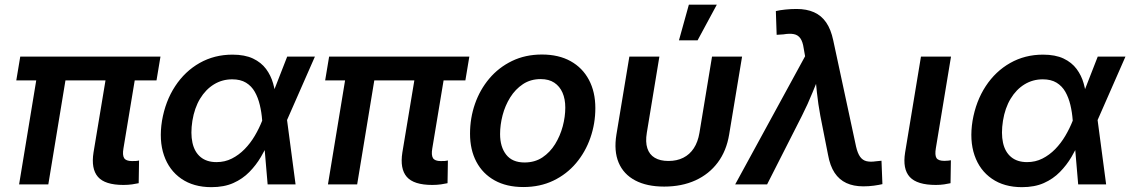

<svg xmlns="http://www.w3.org/2000/svg" viewBox="-20 -773 4739 805"><path d="M497.6 2.4Q419.9 2.4 390.6 -31.5Q361.3 -65.4 372.1 -133.8L434.1 -506.8H556.6L497.6 -150.9Q492.7 -122.6 500.5 -110.1Q508.3 -97.7 533.2 -97.7Q543.5 -97.7 550.5 -98.1Q557.6 -98.6 563 -100.1L561.5 -4.9Q550.8 -2.4 533.9 0Q517.1 2.4 497.6 2.4ZM60.1 0 143.6 -506.8H266.1L182.6 0ZM48.3 -436 64.9 -535.6H652.8L636.2 -436Z M866.2 11.7Q791.5 11.7 740.2 -23.7Q689 -59.1 667.5 -121.8Q646 -184.6 659.2 -266.6Q673.3 -349.1 714.4 -411.6Q755.4 -474.1 817.1 -509Q878.9 -543.9 954.6 -543.9Q1006.3 -543.9 1040.8 -527.6Q1075.2 -511.2 1095.5 -483.9Q1115.7 -456.5 1125 -423.6Q1134.3 -390.6 1137.2 -357.4H1174.3L1183.1 -272.9L1219.2 0H1102.1L1079.1 -269.5Q1076.7 -302.2 1069.3 -333Q1062 -363.8 1048.3 -387.9Q1034.7 -412.1 1011.5 -426.3Q988.3 -440.4 953.6 -440.4Q911.6 -440.4 877 -419.2Q842.3 -397.9 818.8 -359.1Q795.4 -320.3 786.6 -266.6Q778.3 -213.4 786.9 -174.6Q795.4 -135.7 821 -114.5Q846.7 -93.3 887.7 -93.3Q922.9 -93.3 952.1 -108.2Q981.4 -123 1005.6 -147.7Q1029.8 -172.4 1048.1 -203.4Q1066.4 -234.4 1079.1 -266.6L1184.1 -535.6H1300.3L1182.1 -266.6L1145 -182.1H1108.9Q1093.8 -148.9 1073.7 -114.7Q1053.7 -80.6 1025.4 -51.8Q997.1 -22.9 958.3 -5.6Q919.4 11.7 866.2 11.7Z M1792.5 2.4Q1714.8 2.4 1685.5 -31.5Q1656.2 -65.4 1667 -133.8L1729 -506.8H1851.6L1792.5 -150.9Q1787.6 -122.6 1795.4 -110.1Q1803.2 -97.7 1828.1 -97.7Q1838.4 -97.7 1845.5 -98.1Q1852.5 -98.6 1857.9 -100.1L1856.4 -4.9Q1845.7 -2.4 1828.9 0Q1812 2.4 1792.5 2.4ZM1355 0 1438.5 -506.8H1561L1477.5 0ZM1343.3 -436 1359.9 -535.6H1947.8L1931.2 -436Z M2174.3 11.2Q2104 11.2 2054 -16.6Q2003.9 -44.4 1977.3 -94.7Q1950.7 -145 1950.7 -212.4Q1950.7 -277.8 1971.4 -337.4Q1992.2 -397 2031.5 -443.6Q2070.8 -490.2 2126.7 -517.3Q2182.6 -544.4 2252 -544.4Q2322.3 -544.4 2372.3 -516.6Q2422.4 -488.8 2449.2 -438.2Q2476.1 -387.7 2476.1 -319.8Q2476.1 -254.9 2455.3 -195.3Q2434.6 -135.7 2395.3 -89.1Q2356 -42.5 2300 -15.6Q2244.1 11.2 2174.3 11.2ZM2179.2 -91.8Q2222.2 -91.8 2254.2 -113Q2286.1 -134.3 2307.4 -168.7Q2328.6 -203.1 2339.4 -243.4Q2350.1 -283.7 2350.1 -321.8Q2350.1 -357.9 2338.4 -384.5Q2326.7 -411.1 2304 -426.3Q2281.2 -441.4 2247.1 -441.4Q2204.6 -441.4 2172.6 -420.2Q2140.6 -398.9 2119.1 -364.5Q2097.7 -330.1 2087.2 -289.8Q2076.7 -249.5 2076.7 -210.9Q2076.7 -157.2 2102.3 -124.5Q2127.9 -91.8 2179.2 -91.8Z M2764.6 9.3Q2691.9 9.3 2643.1 -16.6Q2594.2 -42.5 2573.7 -91.3Q2553.2 -140.1 2564.5 -209L2618.7 -535.6H2744.6L2691.9 -216.3Q2685.5 -177.7 2694.1 -151.4Q2702.6 -125 2725.1 -111.6Q2747.6 -98.1 2782.7 -98.1Q2817.9 -98.1 2844.7 -111.6Q2871.6 -125 2888.9 -151.4Q2906.2 -177.7 2912.6 -216.3L2965.3 -535.6H3091.3L3037.1 -209Q3025.9 -140.6 2989.5 -91.8Q2953.1 -43 2895.8 -16.8Q2838.4 9.3 2764.6 9.3ZM2826.7 -604 2868.2 -753.4H2985.4L2904.8 -604Z M3062.5 0 3355.5 -537.1 3349.6 -570.8Q3345.7 -598.1 3335.7 -612.3Q3325.7 -626.5 3308.3 -629.9Q3291 -633.3 3264.6 -628.9L3236.3 -627L3232.9 -726.6Q3249 -730.5 3272.2 -732.9Q3295.4 -735.4 3319.8 -735.4Q3361.8 -735.4 3392.8 -721.7Q3423.8 -708 3443.8 -679Q3463.9 -649.9 3473.6 -603.5L3569.3 -158.2Q3575.7 -130.4 3586.2 -115.7Q3596.7 -101.1 3613 -97.2Q3629.4 -93.3 3651.9 -96.7L3675.8 -99.1L3679.7 -1Q3665.5 2.4 3644 5.4Q3622.6 8.3 3599.6 8.3Q3558.6 8.3 3528.6 -5.6Q3498.5 -19.5 3479.2 -48.6Q3460 -77.6 3451.7 -124L3419.4 -287.6Q3410.2 -336.9 3405 -386Q3399.9 -435.1 3395 -485.8H3428.7Q3406.7 -435.1 3387 -386Q3367.2 -336.9 3342.3 -287.6L3196.3 0Z M3903.8 2.4Q3825.2 2.4 3794.4 -31Q3763.7 -64.5 3774.9 -133.8L3841.3 -535.6H3967.3L3903.8 -151.9Q3898.9 -123 3906.2 -110.8Q3913.6 -98.6 3939 -98.6Q3948.7 -98.6 3955.3 -99.4Q3961.9 -100.1 3966.8 -101.1L3965.3 -4.9Q3954.6 -2.4 3938.5 0Q3922.4 2.4 3903.8 2.4Z M4264.6 11.7Q4189.9 11.7 4138.7 -23.7Q4087.4 -59.1 4065.9 -121.8Q4044.4 -184.6 4057.6 -266.6Q4071.8 -349.1 4112.8 -411.6Q4153.8 -474.1 4215.6 -509Q4277.3 -543.9 4353 -543.9Q4404.8 -543.9 4439.2 -527.6Q4473.6 -511.2 4493.9 -483.9Q4514.2 -456.5 4523.4 -423.6Q4532.7 -390.6 4535.6 -357.4H4572.8L4581.5 -272.9L4617.7 0H4500.5L4477.5 -269.5Q4475.1 -302.2 4467.8 -333Q4460.4 -363.8 4446.8 -387.9Q4433.1 -412.1 4409.9 -426.3Q4386.7 -440.4 4352.1 -440.4Q4310.1 -440.4 4275.4 -419.2Q4240.7 -397.9 4217.3 -359.1Q4193.8 -320.3 4185.1 -266.6Q4176.8 -213.4 4185.3 -174.6Q4193.8 -135.7 4219.5 -114.5Q4245.1 -93.3 4286.1 -93.3Q4321.3 -93.3 4350.6 -108.2Q4379.9 -123 4404.1 -147.7Q4428.2 -172.4 4446.5 -203.4Q4464.8 -234.4 4477.5 -266.6L4582.5 -535.6H4698.7L4580.6 -266.6L4543.5 -182.1H4507.3Q4492.2 -148.9 4472.2 -114.7Q4452.1 -80.6 4423.8 -51.8Q4395.5 -22.9 4356.7 -5.6Q4317.9 11.7 4264.6 11.7Z"/></svg>

Font: Inter 20pt SemiBold
Style: Italic
Weight: 600
Italic angle: -9.3988°
Version: Version 4.001;git-66647c0bb